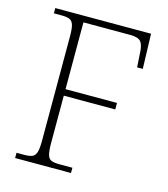

<svg xmlns="http://www.w3.org/2000/svg" viewBox="-107 -799 773 883"><g transform="rotate(15 279.0 -357.0)"><path d="M47 0V-25H84Q108 -25 121.5 -30.5Q135 -36 140.5 -54Q146 -72 146 -108V-606Q146 -643 140.5 -660.5Q135 -678 121.5 -683.5Q108 -689 84 -689H47V-714H503L508 -548H481L477 -612Q476 -651 463.5 -667.5Q451 -684 411 -684H189V-366H434V-335H189V-109Q189 -73 194 -54.5Q199 -36 212.5 -30.5Q226 -25 251 -25H313V0Z"/></g></svg>

Font: Noto Serif Kannada ExtraLight
Style: Regular
Weight: 250
Version: Version 2.003